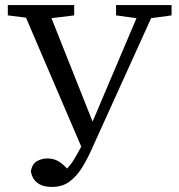

<svg xmlns="http://www.w3.org/2000/svg" viewBox="-20 -690 710 761"><path d="M11 -629V-670H274V-629L184 -618L347 -208L431 -406L521 -618L440 -629V-670H660V-629L579 -618L345 -102Q326 -59 304.5 -24.5Q283 10 254.5 30.5Q226 51 186 51Q114 51 102 -11Q108 -41 127 -51.5Q146 -62 168 -62Q189 -62 206.5 -53.5Q224 -45 246 -22Q262 -39 275.5 -61.5Q289 -84 302 -109L83 -620Z"/></svg>

Font: Source Serif 4
Style: Regular
Weight: 400
Designer: Frank Grießhammer
Foundry: Adobe
Version: Version 4.005;hotconv 1.1.0;makeotfexe 2.6.0